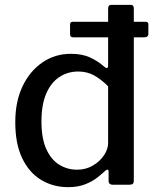

<svg xmlns="http://www.w3.org/2000/svg" viewBox="-20 -762 652 792"><path d="M592 -622Q592 -608 574 -608H282Q275 -608 272 -611.5Q269 -615 269 -621V-660Q269 -672 279 -672H582Q592 -672 592 -661ZM444 0Q437 0 432.5 -4Q428 -8 428 -16V-54Q428 -61 424 -62Q420 -63 415 -58Q402 -46 382 -30Q362 -14 332 -2Q302 10 261 10Q199 10 149.5 -20Q100 -50 71.5 -109.5Q43 -169 43 -258Q43 -343 73 -406Q103 -469 155 -504.5Q207 -540 272 -540Q319 -540 351.5 -525Q384 -510 410 -487Q418 -480 422 -481.5Q426 -483 426 -494V-727Q426 -742 439 -742H519Q532 -742 532 -727V-17Q532 -8 528 -4Q524 0 513 0H444ZM426 -406Q397 -435 368 -451Q339 -467 303 -467Q259 -467 224.5 -444Q190 -421 170.5 -375.5Q151 -330 151 -261Q151 -191 171 -147Q191 -103 224.5 -82.5Q258 -62 298 -62Q334 -62 363 -79Q392 -96 409 -121.5Q426 -147 426 -172V-406Z"/></svg>

Font: Libre Franklin Medium
Style: Regular
Weight: 500
Designer: Pablo Impallari, Rodrigo Fuenzalida, Nhung Nguyen
Foundry: Impallari Type
Version: Version 3.000